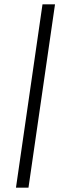

<svg xmlns="http://www.w3.org/2000/svg" viewBox="-20 -695 299 890"><path d="M54 175 177 -675H235L112 175Z"/></svg>

Font: Tapestry
Style: Regular
Weight: 400
Designer: Robert E. Leuschke
Foundry: Robert E. Leuschke
Version: Version 1.010; ttfautohint (v1.8.4.7-5d5b)